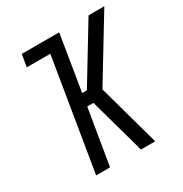

<svg xmlns="http://www.w3.org/2000/svg" viewBox="-171 -863 942 991"><g transform="rotate(-30 300.0 -367.5)"><path d="M117 0 226 -662H86L98 -735H321L267 -404H295L496 -735H590L367 -368L469 0H384L292 -331H255L200 0Z"/></g></svg>

Font: Iosevka Aile
Style: Italic
Weight: 400
Italic angle: -9°
Designer: Belleve Invis
Foundry: Belleve Invis
Version: Version 28.0.1; ttfautohint (v1.8.4)